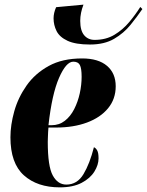

<svg xmlns="http://www.w3.org/2000/svg" viewBox="-20 -798 634 828"><path d="M368 -606Q306 -606 271.5 -622Q237 -638 224 -664Q211 -690 211 -719Q211 -742 222 -767L340 -778Q333 -760 329.5 -742.5Q326 -725 326 -708Q326 -666 343 -646Q360 -626 388 -626Q437 -626 473.5 -648Q510 -670 537.5 -703Q565 -736 585 -768L594 -759Q572 -727 543 -691Q514 -655 472 -630.5Q430 -606 368 -606ZM238 10Q141 10 83 -42Q25 -94 25 -206Q25 -259 41.5 -318Q58 -377 94.5 -429Q131 -481 190 -513.5Q249 -546 334 -546Q404 -546 441.5 -514Q479 -482 479 -426Q479 -371 446 -331Q413 -291 355 -269.5Q297 -248 222 -248H189Q188 -242 187.5 -229Q187 -216 186.5 -203.5Q186 -191 186 -186Q186 -81 207.5 -41.5Q229 -2 266 -2Q313 -2 340 -47Q367 -92 385 -163Q393 -160 399 -149.5Q405 -139 405 -115Q405 -87 387 -58Q369 -29 332 -9.5Q295 10 238 10ZM202 -258Q235 -258 259.5 -277Q284 -296 300 -327.5Q316 -359 324 -395.5Q332 -432 332 -467Q332 -503 324.5 -517.5Q317 -532 296 -532Q265 -532 234.5 -462Q204 -392 189 -258Z"/></svg>

Font: Noto Serif Display ExtraCondensed Black
Style: Italic
Weight: 900
Width: 2
Italic angle: -12°
Designer: Monotype Design Team
Foundry: Monotype Imaging Inc.
Version: Version 2.009